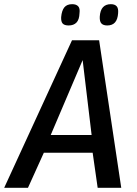

<svg xmlns="http://www.w3.org/2000/svg" viewBox="-53 -900 655 920"><path d="M-33 0 292 -707H422L528 0H415L391 -168H157L81 0ZM190 -253H386L343 -612ZM461 -778Q442 -778 433 -787.5Q424 -797 425 -820Q427 -851 440.5 -865.5Q454 -880 478 -880Q497 -880 506 -870Q515 -860 513 -837Q511 -807 498 -792.5Q485 -778 461 -778ZM276 -778Q256 -778 247.5 -787Q239 -796 240 -818Q243 -850 255.5 -865Q268 -880 293 -880Q312 -880 321.5 -870Q331 -860 328 -837Q327 -806 313.5 -792Q300 -778 276 -778Z"/></svg>

Font: Georama ExtraCondensed Thin Medium
Style: Italic
Weight: 500
Italic angle: -9°
Version: Version 1.001